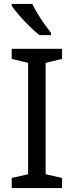

<svg xmlns="http://www.w3.org/2000/svg" viewBox="-20 -964 379 984"><path d="M298 0H40V-52L124 -71V-642L40 -662V-714H298V-662L214 -642V-71L298 -52ZM145 -944Q156 -922 172.5 -894.5Q189 -867 207.5 -841Q226 -815 241 -796V-784H182Q159 -802 130 -830.5Q101 -859 76.5 -887.5Q52 -916 40 -934V-944Z"/></svg>

Font: Noto Sans Phoenician
Style: Regular
Weight: 400
Designer: Monotype Design Team
Foundry: Monotype Imaging Inc.
Version: Version 2.001; ttfautohint (v1.8.4.7-5d5b)